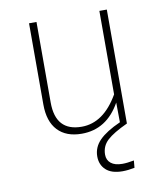

<svg xmlns="http://www.w3.org/2000/svg" viewBox="-82 -588 741 863"><g transform="rotate(-10 288.5 -156.0)"><path d="M413 175Q435 175 466 169L463 202Q433 208 408 208Q358 208 332.5 184.5Q307 161 307 123Q307 81 338 49.5Q369 18 434 -11L433 -101Q371 10 257 10Q186 10 147.5 -31Q109 -72 109 -149V-520H143V-152Q143 -21 262 -21Q362 -21 430 -139V-520H464V0Q399 30 371 56Q343 82 343 121Q343 146 361 160.5Q379 175 413 175Z"/></g></svg>

Font: FiraSans
Style: Regular
Weight: 200
Designer: Carrois Corporate & Edenspiekermann AG
Foundry: Carrois Corporate GbR & Edenspiekermann AG
Version: Version 3.106;PS 003.106;hotconv 1.0.70;makeotf.lib2.5.58329